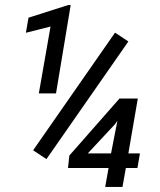

<svg xmlns="http://www.w3.org/2000/svg" viewBox="-20 -733 627 753"><path d="M483.4 -131.3H528.8L519 -74.2H473.6L460.4 0H392.6L405.8 -74.2H246.6L252 -123L448.7 -346.7H520.5ZM324.2 -131.3H415.5L440.4 -259.3L431.2 -246.1ZM199.7 -366.7H132.3L178.2 -628.9L81.5 -604.5L91.8 -663.6L248 -713.4H257.3ZM162.1 -108.9 109.9 -143.6 431.2 -605 483.4 -570.3Z"/></svg>

Font: TypoPRO Roboto Mono
Style: Italic
Weight: 400
Designer: Google
Version: Version 2.000986; 2015; ttfautohint (v1.3)